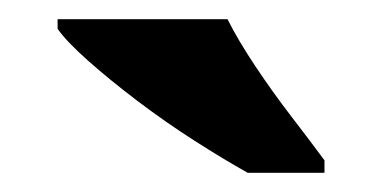

<svg xmlns="http://www.w3.org/2000/svg" viewBox="-20 -786 398 200"><path d="M238 -606Q213 -620 182.5 -639.5Q152 -659 123 -681Q94 -703 71.5 -723Q49 -743 40 -756V-766H217Q228 -744 246 -717Q264 -690 284 -664Q304 -638 318 -619V-606Z"/></svg>

Font: Noto Serif Tamil ExtraBold
Style: Italic
Weight: 800
Italic angle: -12°
Designer: Indian Type Foundry, Tom Grace, and the Monotype Design Team
Foundry: Monotype Imaging Inc.
Version: Version 2.003; ttfautohint (v1.8.4.7-5d5b)